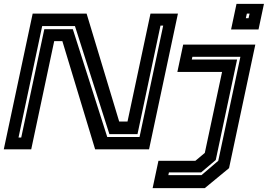

<svg xmlns="http://www.w3.org/2000/svg" viewBox="-24 -770 1382 990"><path d="M-4.5 0 144.5 -700H422.5L590.5 -143.5H633.5L752 -700H893.5L744.5 0H466.5L297.5 -558H255.5L137 0ZM71.5 -61H85.5L204.5 -619.5H351.5L529 -63.5H695.5L817.5 -638H803.5L685 -78.5H540L362.5 -635.5H193.5ZM1167.5 -618 1195.5 -750H1337L1309 -618ZM1243.5 -676H1257.5L1263 -700H1249ZM763 200 793 59H983.5L1032 18.5L1121 -399H890.5L920.5 -540H1292.5L1157 97L1032 200ZM844 133H1015L1101.5 59L1215.5 -477H968L965 -463H1198.5L1088.5 55L1013 119H847Z"/></svg>

Font: Tourney Expanded Regular
Style: Bold Italic
Weight: 700
Width: 7
Italic angle: -12°
Designer: Tyler Finck
Foundry: Etcetera Type Co
Version: Version 1.010; ttfautohint (v1.8.3)